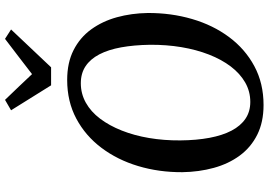

<svg xmlns="http://www.w3.org/2000/svg" viewBox="-169 -865 1044 746"><g transform="rotate(-90 353.0 -492.0)"><path d="M318 10Q251.5 10 202.5 -14.5Q153.5 -39 121.5 -82.5Q89.5 -126 73.8 -183.2Q58 -240.5 57 -305.5Q56.5 -396.5 80.8 -477.2Q105 -558 151.8 -620Q198.5 -682 265 -717.5Q331.5 -753 415.5 -753Q482.5 -753 531.2 -728.2Q580 -703.5 611.8 -659.8Q643.5 -616 659 -559.8Q674.5 -503.5 675.5 -440Q676 -349.5 652.2 -268Q628.5 -186.5 582 -124Q535.5 -61.5 469 -25.8Q402.5 10 318 10ZM330 -41.5Q371 -41.5 405.8 -61.5Q440.5 -81.5 467.8 -117.5Q495 -153.5 514 -202.2Q533 -251 542.8 -309.2Q552.5 -367.5 552 -431.5Q551 -494 542 -543.5Q533 -593 514.8 -628Q496.5 -663 468.8 -681.5Q441 -700 402.5 -700Q362 -700 327 -680.5Q292 -661 265 -625.2Q238 -589.5 218.8 -541Q199.5 -492.5 189.8 -434.8Q180 -377 180.5 -313.5Q181 -250.5 190.5 -200Q200 -149.5 218.5 -114.2Q237 -79 264.8 -60.2Q292.5 -41.5 330 -41.5ZM394.5 -815.5 297.5 -971 338 -994.5Q363 -968.5 388.2 -942.2Q413.5 -916 438 -889.5Q472 -916 506.2 -942Q540.5 -968 575 -994.5L611.5 -971L464.5 -815.5Z"/></g></svg>

Font: Merriweather 24pt Medium
Style: Italic
Weight: 500
Italic angle: -7.8°
Version: Version 2.101